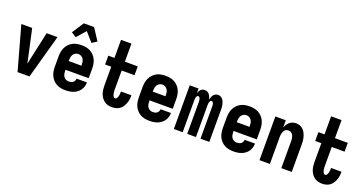

<svg xmlns="http://www.w3.org/2000/svg" viewBox="-37 -1452 4075 2147"><g transform="rotate(20 2000.0 -379.0)"><path d="M179 0 35 -520H164L240 -173Q242 -162 244.5 -150.5Q247 -139 250 -127Q253 -139 255.5 -150.5Q258 -162 260 -173L336 -520H465L321 0Z M750 8Q722 8 695 3Q668 -2 644 -15Q620 -28 601 -48.5Q582 -69 570.5 -93.5Q559 -118 554.5 -145.5Q550 -173 550 -200V-320Q550 -347 554.5 -374.5Q559 -402 570.5 -426.5Q582 -451 601 -471.5Q620 -492 644 -505Q668 -518 695.5 -523Q723 -528 750 -528Q777 -528 804.5 -523Q832 -518 856 -505Q880 -492 899 -471.5Q918 -451 929.5 -426.5Q941 -402 945.5 -374.5Q950 -347 950 -320V-208H674V-200Q674 -182 677 -164Q680 -146 689.5 -130.5Q699 -115 715.5 -106Q732 -97 750 -97Q763 -97 776.5 -100Q790 -103 801 -111Q812 -119 818 -131.5Q824 -144 824 -157H948Q948 -133 941 -109.5Q934 -86 920.5 -66Q907 -46 887 -31Q867 -16 844.5 -7.5Q822 1 798 4.5Q774 8 750 8ZM674 -312H826V-320Q826 -338 823 -356Q820 -374 810.5 -389.5Q801 -405 784.5 -414Q768 -423 750 -423Q732 -423 715.5 -414Q699 -405 689.5 -389.5Q680 -374 677 -356Q674 -338 674 -320ZM844 -589 750 -696 656 -589 598 -627 689 -766H811L902 -627Z M1304 8Q1279 8 1255.5 2Q1232 -4 1212.5 -18.5Q1193 -33 1179 -53Q1165 -73 1157 -96Q1149 -119 1146 -143Q1143 -167 1143 -191V-415H1070V-520H1143V-735H1267V-520H1420V-415H1267V-191Q1267 -182 1267.5 -173Q1268 -164 1269 -155Q1270 -146 1272 -137Q1274 -128 1277.5 -119.5Q1281 -111 1287.5 -104Q1294 -97 1304 -97Q1312 -97 1318.5 -103.5Q1325 -110 1328.5 -118Q1332 -126 1334.5 -135Q1337 -144 1338 -152.5Q1339 -161 1339.5 -170Q1340 -179 1340 -188V-192H1464V-182Q1464 -159 1460 -135.5Q1456 -112 1447.5 -90.5Q1439 -69 1425.5 -49.5Q1412 -30 1392.5 -16.5Q1373 -3 1350 2.5Q1327 8 1304 8Z M1750 8Q1722 8 1695 3Q1668 -2 1644 -15Q1620 -28 1601 -48.5Q1582 -69 1570.5 -93.5Q1559 -118 1554.5 -145.5Q1550 -173 1550 -200V-320Q1550 -347 1554.5 -374.5Q1559 -402 1570.5 -426.5Q1582 -451 1601 -471.5Q1620 -492 1644 -505Q1668 -518 1695.5 -523Q1723 -528 1750 -528Q1777 -528 1804.5 -523Q1832 -518 1856 -505Q1880 -492 1899 -471.5Q1918 -451 1929.5 -426.5Q1941 -402 1945.5 -374.5Q1950 -347 1950 -320V-208H1674V-200Q1674 -182 1677 -164Q1680 -146 1689.5 -130.5Q1699 -115 1715.5 -106Q1732 -97 1750 -97Q1763 -97 1776.5 -100Q1790 -103 1801 -111Q1812 -119 1818 -131.5Q1824 -144 1824 -157H1948Q1948 -133 1941 -109.5Q1934 -86 1920.5 -66Q1907 -46 1887 -31Q1867 -16 1844.5 -7.5Q1822 1 1798 4.5Q1774 8 1750 8ZM1674 -312H1826V-320Q1826 -338 1823 -356Q1820 -374 1810.5 -389.5Q1801 -405 1784.5 -414Q1768 -423 1750 -423Q1732 -423 1715.5 -414Q1699 -405 1689.5 -389.5Q1680 -374 1677 -356Q1674 -338 1674 -320Z M2039 0V-520H2144V-465Q2148 -478 2154 -489Q2160 -500 2169.5 -509.5Q2179 -519 2191 -523.5Q2203 -528 2216 -528Q2232 -528 2247 -521Q2262 -514 2271.5 -501.5Q2281 -489 2287 -474Q2293 -459 2297 -444Q2300 -459 2305.5 -474Q2311 -489 2321 -501.5Q2331 -514 2345 -521Q2359 -528 2375 -528Q2391 -528 2405.5 -521Q2420 -514 2430 -501.5Q2440 -489 2446 -474Q2452 -459 2455.5 -443.5Q2459 -428 2460 -412.5Q2461 -397 2461 -381V0H2356V-381Q2356 -390 2355.5 -398.5Q2355 -407 2352.5 -415.5Q2350 -424 2344 -431.5Q2338 -439 2329 -439Q2320 -439 2314.5 -431.5Q2309 -424 2306.5 -415.5Q2304 -407 2303 -398.5Q2302 -390 2302 -381V0H2198V-381Q2198 -390 2197 -398.5Q2196 -407 2193.5 -415.5Q2191 -424 2185.5 -431.5Q2180 -439 2171 -439Q2162 -439 2156 -431.5Q2150 -424 2147.5 -415.5Q2145 -407 2144.5 -398.5Q2144 -390 2144 -381V0Z M2750 8Q2722 8 2695 3Q2668 -2 2644 -15Q2620 -28 2601 -48.5Q2582 -69 2570.5 -93.5Q2559 -118 2554.5 -145.5Q2550 -173 2550 -200V-320Q2550 -347 2554.5 -374.5Q2559 -402 2570.5 -426.5Q2582 -451 2601 -471.5Q2620 -492 2644 -505Q2668 -518 2695.5 -523Q2723 -528 2750 -528Q2777 -528 2804.5 -523Q2832 -518 2856 -505Q2880 -492 2899 -471.5Q2918 -451 2929.5 -426.5Q2941 -402 2945.5 -374.5Q2950 -347 2950 -320V-208H2674V-200Q2674 -182 2677 -164Q2680 -146 2689.5 -130.5Q2699 -115 2715.5 -106Q2732 -97 2750 -97Q2763 -97 2776.5 -100Q2790 -103 2801 -111Q2812 -119 2818 -131.5Q2824 -144 2824 -157H2948Q2948 -133 2941 -109.5Q2934 -86 2920.5 -66Q2907 -46 2887 -31Q2867 -16 2844.5 -7.5Q2822 1 2798 4.5Q2774 8 2750 8ZM2674 -312H2826V-320Q2826 -338 2823 -356Q2820 -374 2810.5 -389.5Q2801 -405 2784.5 -414Q2768 -423 2750 -423Q2732 -423 2715.5 -414Q2699 -405 2689.5 -389.5Q2680 -374 2677 -356Q2674 -338 2674 -320Z M3058 0V-520H3182V-432Q3189 -452 3200 -470Q3211 -488 3227 -501.5Q3243 -515 3263 -521.5Q3283 -528 3304 -528Q3327 -528 3349.5 -519.5Q3372 -511 3388.5 -494.5Q3405 -478 3415.5 -456.5Q3426 -435 3432 -412.5Q3438 -390 3440 -366.5Q3442 -343 3442 -320V0H3318V-320Q3318 -332 3317 -343.5Q3316 -355 3313 -366Q3310 -377 3305 -387.5Q3300 -398 3292 -406.5Q3284 -415 3273 -419Q3262 -423 3250 -423Q3238 -423 3227 -419Q3216 -415 3208 -406.5Q3200 -398 3195 -387.5Q3190 -377 3187 -366Q3184 -355 3183 -343.5Q3182 -332 3182 -320V0Z M3804 8Q3779 8 3755.5 2Q3732 -4 3712.5 -18.5Q3693 -33 3679 -53Q3665 -73 3657 -96Q3649 -119 3646 -143Q3643 -167 3643 -191V-415H3570V-520H3643V-735H3767V-520H3920V-415H3767V-191Q3767 -182 3767.5 -173Q3768 -164 3769 -155Q3770 -146 3772 -137Q3774 -128 3777.5 -119.5Q3781 -111 3787.5 -104Q3794 -97 3804 -97Q3812 -97 3818.5 -103.5Q3825 -110 3828.5 -118Q3832 -126 3834.5 -135Q3837 -144 3838 -152.5Q3839 -161 3839.5 -170Q3840 -179 3840 -188V-192H3964V-182Q3964 -159 3960 -135.5Q3956 -112 3947.5 -90.5Q3939 -69 3925.5 -49.5Q3912 -30 3892.5 -16.5Q3873 -3 3850 2.5Q3827 8 3804 8Z"/></g></svg>

Font: Iosevka Extrabold
Style: Regular
Weight: 800
Monospace: yes
Designer: Belleve Invis
Foundry: Belleve Invis
Version: Version 32.5.0; ttfautohint (v1.8.4)